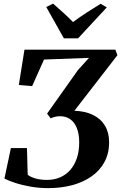

<svg xmlns="http://www.w3.org/2000/svg" viewBox="-20 -1012 656 1040"><path d="M242.5 7Q192 7 146 -1Q100 -9 63.5 -21Q27 -33 4 -44.5L39 -210H126L130 -65.5Q145.5 -53 172.5 -45.2Q199.5 -37.5 235 -37.5Q273 -37.5 304.8 -51Q336.5 -64.5 359.8 -90.5Q383 -116.5 396 -154.2Q409 -192 409 -241Q409 -286.5 396.2 -318.2Q383.5 -350 360.5 -366.2Q337.5 -382.5 305 -382.5Q291 -382.5 278.2 -379.2Q265.5 -376 254.5 -371L235 -396.5L401.5 -631.5L462 -698.5L218.5 -689.5L154 -545.5L82 -551.5L112.5 -743H605L616 -713L383 -412Q442 -410 484 -389.2Q526 -368.5 548.5 -331.2Q571 -294 571 -241.5Q571 -180 545.2 -133.2Q519.5 -86.5 474 -55.2Q428.5 -24 369 -8.5Q309.5 7 242.5 7ZM326 -804.5 230.5 -974 267.5 -992.5Q295.5 -968 323 -943Q350.5 -918 375.5 -892.5Q410.5 -918.5 448.5 -943.2Q486.5 -968 525 -991.5L558.5 -972L403 -804.5Z"/></svg>

Font: Merriweather 72pt
Style: Bold Italic
Weight: 700
Italic angle: -7.8°
Version: Version 2.101